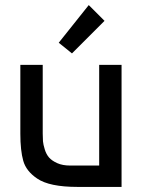

<svg xmlns="http://www.w3.org/2000/svg" viewBox="-20 -735 563 755"><path d="M458 0H285Q174 0 126 -33Q83 -62 71.5 -102.5Q60 -143 60 -209V-480H148V-210Q148 -192 149 -179.5Q150 -167 156 -147.5Q162 -128 173 -115.5Q184 -103 205 -93.5Q226 -84 256 -84H370V-480H458ZM263 -525 211 -567 329 -715 391 -653Z"/></svg>

Font: Baumans
Style: Regular
Weight: 400
Designer: Henadij Zarechnjuk
Foundry: Cyreal (www.cyreal.org)
Version: Version 001.002